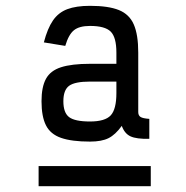

<svg xmlns="http://www.w3.org/2000/svg" viewBox="-20 -834 640 659"><path d="M289 -348Q226 -348 189.5 -360.8Q153 -373.5 137.8 -403.8Q122.5 -434 122.5 -486.5Q122.5 -535.5 137.8 -563.5Q153 -591.5 189.5 -603.2Q226 -615 289 -615H379.5V-653.5Q379.5 -706 360 -725.5Q340.5 -745 289 -745Q252 -745 233.8 -730.2Q215.5 -715.5 204 -676.5L130.5 -688.5Q143 -736.5 161.8 -763.8Q180.5 -791 211 -802.5Q241.5 -814 289 -814Q352 -814 388 -799.5Q424 -785 439.2 -750Q454.5 -715 454.5 -653.5V-449.5Q454.5 -437.5 462.5 -432.5Q470.5 -427.5 492.5 -426V-357.5Q448.5 -356.5 428 -366Q407.5 -375.5 398 -402Q376 -371.5 352.5 -359.8Q329 -348 289 -348ZM289 -417Q340.5 -417 360 -438Q379.5 -459 379.5 -514.5V-554H289Q237 -554 217.2 -539.5Q197.5 -525 197.5 -486.5Q197.5 -447 217.2 -432Q237 -417 289 -417ZM112.5 -195V-264H497.5V-195Z"/></svg>

Font: Victor Mono Thin
Style: Regular
Weight: 100
Monospace: yes
Designer: Rune Bjørnerås
Version: Version 1.561;gftools[0.9.30]